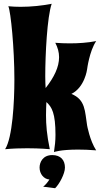

<svg xmlns="http://www.w3.org/2000/svg" viewBox="-20 -780 528 1014"><path d="M488 14C454 -38 440 -118 440 -118C428 -192 432 -254 357 -284C428 -319 440 -414 440 -414C440 -414 452 -510 488 -563C441 -554 395 -551 348 -551C323 -551 297 -552 272 -554C285 -529 292 -504 292 -478C292 -426 266 -372 221 -315C220 -330 219 -351 219 -377C219 -492 229 -691 253 -760C202 -750 145 -744 89 -744C67 -744 45 -745 24 -747C37 -718 56 -524 56 -361C56 -240 46 -53 7 8C49 4 89 3 124 3C194 3 243 8 243 8C227 -68 223 -122 223 -171C223 -195 224 -218 225 -241C254 -215 273 -182 273 -68C273 -36 270 -10 265 23C265 23 299 10 392 10C419 10 451 11 488 14ZM323 105C323 66 301 39 256 39C206 39 189 77 189 105C189 138 211 166 241 168C232 182 221 196 208 206L271 214C293 193 323 138 323 105Z"/></svg>

Font: Spicy Rice
Style: Regular
Weight: 400
Designer: Astigmatic (AOETI)
Foundry: Astigmatic (AOETI)
Version: Version 1.000